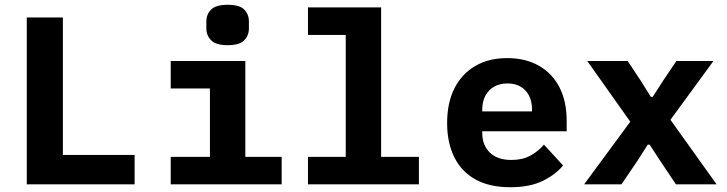

<svg xmlns="http://www.w3.org/2000/svg" viewBox="-20 -771 3040 803"><path d="M92 0V-698H243V-123H543V0Z M931.8 -582Q883 -582 863 -602.5Q843 -623 843 -652V-681Q843 -711.2 863 -731.1Q883 -751 931.8 -751Q982 -751 1001.5 -731.1Q1021 -711.2 1021 -681V-652Q1021 -623 1001.5 -602.5Q982 -582 931.8 -582ZM694 -115H858V-401H694V-516H1006V-115H1158V0H694Z M1268 -115H1426V-625H1268V-740H1574V-115H1732V0H1268Z M2114 12Q2027 12 1968.5 -20.5Q1910 -53 1880 -113.5Q1850 -174 1850 -256Q1850 -341 1880.5 -401.5Q1911 -462 1967.5 -495Q2024 -528 2101 -528Q2178 -528 2234 -496Q2290 -464 2320 -405.5Q2350 -347 2350 -266V-222H1997V-213Q1997 -164 2028.5 -133Q2060 -102 2119 -102Q2165 -102 2198 -120Q2231 -138 2255 -166L2335 -79Q2305 -42 2251 -15Q2197 12 2114 12ZM2102 -422Q2070 -422 2046.5 -408.5Q2023 -395 2010 -370.5Q1997 -346 1997 -313V-305H2205V-313Q2205 -363 2177.5 -392.5Q2150 -422 2102 -422Z M2423 0 2616 -262 2436 -516H2605L2660 -433L2702 -366H2710L2753 -433L2809 -516H2964L2784 -270L2977 0H2807L2742 -97L2697 -166H2689L2645 -97L2579 0Z"/></svg>

Font: Lilex
Style: Regular
Weight: 400
Monospace: yes
Designer: Mike Abbink, Paul van der Laan, Pieter van Rosmalen, Mikhael Khrustik
Foundry: Mikhael Khrustik
Version: Version 2.510